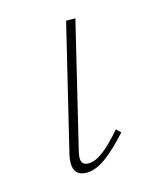

<svg xmlns="http://www.w3.org/2000/svg" viewBox="-73 -462 428 520"><g transform="rotate(-15 141.0 -202.0)"><path d="M72 -32Q72 -43 75 -56L160 -408H186L102 -59Q99 -47 99 -39Q99 -19 119 -19Q138 -19 161 -36.5Q184 -54 214 -89L226 -77Q190 -37 161.5 -16.5Q133 4 108 4Q72 4 72 -32Z"/></g></svg>

Font: Ysabeau Infant Extralight
Style: Italic
Weight: 200
Italic angle: -12°
Designer: Christian Thalmann (Catharsis Fonts)
Version: Version 0.003